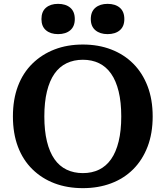

<svg xmlns="http://www.w3.org/2000/svg" viewBox="-20 -959 859 996"><path d="M410 17Q329 17 263 -8Q197 -33 148 -81Q99 -129 73 -198Q47 -267 47 -355Q47 -443 73 -512Q99 -581 148 -629Q197 -677 263 -702.5Q329 -728 410 -728Q490 -728 556.5 -702.5Q623 -677 671 -629Q719 -581 745.5 -512Q772 -443 772 -355Q772 -267 745.5 -198Q719 -129 671 -81Q623 -33 556.5 -8Q490 17 410 17ZM410 -61Q457 -61 494 -79Q531 -97 556.5 -133.5Q582 -170 595.5 -225.5Q609 -281 609 -355Q609 -429 595.5 -484.5Q582 -540 556.5 -576.5Q531 -613 494 -631Q457 -649 410 -649Q363 -649 325.5 -631Q288 -613 262.5 -576.5Q237 -540 223.5 -484.5Q210 -429 210 -355Q210 -281 223.5 -225.5Q237 -170 262.5 -133.5Q288 -97 325.5 -79Q363 -61 410 -61ZM368 -860Q368 -822 344.5 -802Q321 -782 281 -782Q242 -782 218.5 -802Q195 -822 195 -860Q195 -899 218.5 -919Q242 -939 281 -939Q321 -939 344.5 -919Q368 -899 368 -860ZM625 -860Q625 -822 601.5 -802Q578 -782 538 -782Q499 -782 475 -802Q451 -822 451 -860Q451 -899 475 -919Q499 -939 538 -939Q578 -939 601.5 -919Q625 -899 625 -860Z"/></svg>

Font: Roboto Serif SemiBold
Style: Regular
Weight: 600
Designer: Greg Gazdowicz
Foundry: Commercial Type
Version: Version 1.008